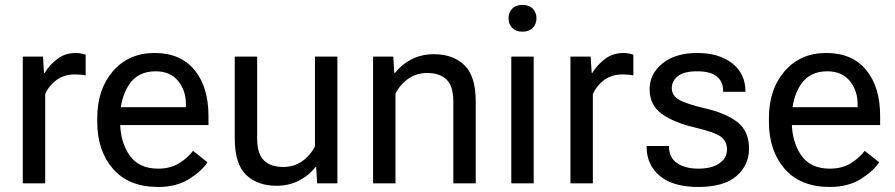

<svg xmlns="http://www.w3.org/2000/svg" viewBox="-20 -743 3625 778"><path d="M72.3 0V-513.7H154.3L158.2 -447.8H161.1Q180.7 -480 212.4 -504.2Q244.1 -528.3 288.1 -528.3Q298.8 -528.3 310.5 -525.9Q322.3 -523.4 327.1 -521.5V-437.5Q317.4 -439.5 306.6 -440.4Q295.9 -441.4 283.2 -441.4Q239.3 -441.4 208.5 -418.5Q177.7 -395.5 163.1 -361.3V0Z M374 -249V-264.6Q374 -380.9 437.7 -454.6Q501.5 -528.3 606.4 -528.3Q711.4 -528.3 768.1 -459.5Q824.7 -390.6 824.7 -273.4V-236.3H429.7V-308.6H733.4V-320.3Q733.4 -376 701.7 -415Q669.9 -454.1 610.4 -454.1Q538.1 -454.1 502.4 -399.2Q466.8 -344.2 466.8 -264.6V-249Q466.8 -169.4 504.4 -114.5Q542 -59.6 621.1 -59.6Q669.9 -59.6 705.1 -81.1Q740.2 -102.5 762.2 -131.8L820.8 -85.4Q796.4 -48.8 745.4 -17.1Q694.3 14.6 621.1 14.6Q501.5 14.6 437.7 -59.1Q374 -132.8 374 -249Z M931.2 -182.1V-513.7H1022V-181.2Q1022 -119.6 1049.6 -93Q1077.1 -66.4 1127.9 -66.4Q1171.4 -66.4 1204.6 -89.8Q1237.8 -113.3 1256.3 -150.4V-513.7H1347.2V0H1265.1L1261.2 -65.9H1258.3Q1230.5 -30.8 1190.2 -10.5Q1149.9 9.8 1101.1 9.8Q1023.4 9.8 977.3 -34.4Q931.2 -78.6 931.2 -182.1Z M1491.7 0V-513.7H1573.7L1577.6 -447.8H1580.6Q1608.4 -482.9 1648.7 -503.2Q1689 -523.4 1737.8 -523.4Q1815.4 -523.4 1861.6 -479.2Q1907.7 -435.1 1907.7 -331.5V0H1816.9V-332.5Q1816.9 -394 1789.3 -420.7Q1761.7 -447.3 1710.9 -447.3Q1667.5 -447.3 1634.3 -423.8Q1601.1 -400.4 1582.5 -363.3V0Z M2051.8 0V-513.7H2142.6V0ZM2040.5 -668.9Q2040.5 -691.9 2055.2 -707.5Q2069.8 -723.1 2097.2 -723.1Q2124.5 -723.1 2139.2 -707.5Q2153.8 -691.9 2153.8 -668.9Q2153.8 -646 2139.2 -630.4Q2124.5 -614.7 2097.2 -614.7Q2069.8 -614.7 2055.2 -630.4Q2040.5 -646 2040.5 -668.9Z M2291.5 0V-513.7H2373.5L2377.4 -447.8H2380.4Q2399.9 -480 2431.6 -504.2Q2463.4 -528.3 2507.3 -528.3Q2518.1 -528.3 2529.8 -525.9Q2541.5 -523.4 2546.4 -521.5V-437.5Q2536.6 -439.5 2525.9 -440.4Q2515.1 -441.4 2502.4 -441.4Q2458.5 -441.4 2427.7 -418.5Q2397 -395.5 2382.3 -361.3V0Z M2600.1 -151.4H2690.9V-148.9Q2690.9 -104.5 2723.6 -82Q2756.3 -59.6 2810.1 -59.6Q2863.8 -59.6 2894.8 -81.1Q2925.8 -102.5 2925.8 -136.7Q2925.8 -170.9 2900.9 -189.2Q2876 -207.5 2793 -227.1Q2710 -246.6 2661.1 -282Q2612.3 -317.4 2612.3 -380.9Q2612.3 -444.3 2664.8 -486.3Q2717.3 -528.3 2805.2 -528.3Q2893.1 -528.3 2946.8 -486.6Q3000.5 -444.8 3000.5 -373.5V-371.1H2910.2V-375.5Q2910.2 -412.1 2884.5 -433.1Q2858.9 -454.1 2805.2 -454.1Q2751.5 -454.1 2726.8 -434.6Q2702.1 -415 2702.1 -385.7Q2702.1 -356.4 2730.5 -339.4Q2758.8 -322.3 2841.8 -302.7Q2924.8 -283.2 2970 -246.6Q3015.1 -210 3015.1 -141.6Q3015.1 -73.2 2963.9 -29.3Q2912.6 14.6 2810.1 14.6Q2707.5 14.6 2653.8 -30Q2600.1 -74.7 2600.1 -148.9Z M3095.7 -249V-264.6Q3095.7 -380.9 3159.4 -454.6Q3223.1 -528.3 3328.1 -528.3Q3433.1 -528.3 3489.7 -459.5Q3546.4 -390.6 3546.4 -273.4V-236.3H3151.4V-308.6H3455.1V-320.3Q3455.1 -376 3423.3 -415Q3391.6 -454.1 3332 -454.1Q3259.8 -454.1 3224.1 -399.2Q3188.5 -344.2 3188.5 -264.6V-249Q3188.5 -169.4 3226.1 -114.5Q3263.7 -59.6 3342.8 -59.6Q3391.6 -59.6 3426.8 -81.1Q3461.9 -102.5 3483.9 -131.8L3542.5 -85.4Q3518.1 -48.8 3467 -17.1Q3416 14.6 3342.8 14.6Q3223.1 14.6 3159.4 -59.1Q3095.7 -132.8 3095.7 -249Z"/></svg>

Font: RobotoFlex
Style: Regular
Weight: 400
Designer: Berlow after Robertson
Foundry: Google
Version: Version 2.136